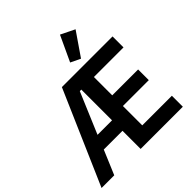

<svg xmlns="http://www.w3.org/2000/svg" viewBox="-245 -1158 1348 1348"><g transform="rotate(-45 429.5 -484.0)"><path d="M388 -180H202L126 0H0L304 -698H807V-589H513V-407H770V-301H513V-109H807V0H388ZM373 -589 244 -284H388V-589ZM540 -744 467 -779 555 -968 659 -917Z"/></g></svg>

Font: IBM Plex Sans Condensed SemiBold
Style: Regular
Weight: 600
Width: 3
Designer: Mike Abbink, Paul van der Laan, Pieter van Rosmalen
Foundry: Bold Monday
Version: Version 1.3